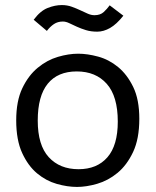

<svg xmlns="http://www.w3.org/2000/svg" viewBox="-20 -725 614 758"><path d="M129 -249Q129 -152 172.5 -104.5Q216 -57 290 -57Q363 -57 404 -104Q445 -151 445 -245Q445 -345 401.5 -394Q358 -443 283 -443Q208 -443 168.5 -394.5Q129 -346 129 -249ZM44 -250Q44 -326 68 -376.5Q92 -427 129 -457.5Q166 -488 208.5 -500.5Q251 -513 289 -513Q325 -513 367.5 -501.5Q410 -490 446 -460.5Q482 -431 506 -381.5Q530 -332 530 -256Q530 -177 505.5 -125Q481 -73 444 -42.5Q407 -12 364 0.5Q321 13 284 13Q246 13 204 1Q162 -11 126.5 -40.5Q91 -70 67.5 -121Q44 -172 44 -250ZM467 -663Q440 -629 414.5 -614.5Q389 -600 364 -600Q339 -600 319.5 -606Q300 -612 283.5 -619.5Q267 -627 253.5 -633.5Q240 -640 228 -640Q208 -640 193 -630Q178 -620 165 -603L113 -647Q139 -682 168 -693.5Q197 -705 224 -705Q245 -705 263 -698.5Q281 -692 297 -684.5Q313 -677 326.5 -671Q340 -665 353 -665Q376 -665 389.5 -677.5Q403 -690 413 -704Z"/></svg>

Font: Actor
Style: Regular
Weight: 400
Designer: Thomas Junold
Foundry: Thomas Junold
Version: Version 1.001